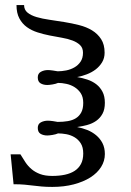

<svg xmlns="http://www.w3.org/2000/svg" viewBox="-20 -736 525 767"><path d="M189 -33.2Q216.8 -33.2 239.5 -38.1Q262.2 -43 278.3 -53.5Q294.4 -64 303.5 -81.1Q312.5 -98.1 312.5 -123Q312.5 -147.9 302.5 -163.6Q292.5 -179.2 277.3 -188Q262.2 -196.8 244.6 -200Q227.1 -203.1 211.9 -203.1Q203.1 -199.2 189.9 -197Q176.8 -194.8 168.9 -194.8Q153.3 -194.8 142.1 -201.4Q130.9 -208 130.9 -225.1Q130.9 -240.7 143.3 -247.3Q155.8 -253.9 171.4 -253.9Q179.2 -253.9 191.4 -252.2Q203.6 -250.5 210.4 -249Q232.4 -249 251.2 -252.2Q270 -255.4 283.4 -263.9Q296.9 -272.5 304.7 -287.1Q312.5 -301.8 312.5 -325.2Q312.5 -348.6 302.5 -363.8Q292.5 -378.9 277.3 -388.2Q262.2 -397.5 244.6 -401.1Q227.1 -404.8 211.9 -404.8Q203.1 -400.9 189.9 -398.7Q176.8 -396.5 168.9 -396.5Q153.3 -396.5 142.1 -403.1Q130.9 -409.7 130.9 -426.8Q130.9 -442.4 143.3 -449.2Q155.8 -456.1 171.4 -456.1Q179.2 -456.1 191.4 -454.3Q203.6 -452.6 210.4 -451.2Q226.6 -451.2 244.1 -454.6Q261.7 -458 276.9 -466.6Q292 -475.1 301.8 -489.5Q311.5 -503.9 311.5 -525.4Q311.5 -544.4 300 -555.7Q288.6 -566.9 270 -574Q251.5 -581.1 227.5 -585.2Q203.6 -589.4 178.7 -594.2Q153.8 -599.1 129.9 -606.7Q106 -614.3 87.4 -627.7Q68.8 -641.1 57.4 -662.4Q45.9 -683.6 45.9 -715.8H76.2Q76.2 -696.8 90.1 -685.5Q104 -674.3 126.5 -667.7Q148.9 -661.1 178 -657Q207 -652.8 237.1 -647.9Q267.1 -643.1 296.1 -635.7Q325.2 -628.4 347.7 -614.7Q370.1 -601.1 384 -579.6Q397.9 -558.1 397.9 -525.4Q397.9 -503.9 387.9 -487.3Q377.9 -470.7 362.3 -458.7Q346.7 -446.8 326.9 -439.2Q307.1 -431.6 288.1 -428.2Q308.6 -424.8 328.6 -418.2Q348.6 -411.6 364.3 -399.7Q379.9 -387.7 389.4 -369.6Q398.9 -351.6 398.9 -325.2Q398.9 -298.8 389.4 -281.5Q379.9 -264.2 364.3 -253.2Q348.6 -242.2 328.6 -236.8Q308.6 -231.4 288.1 -228.5Q308.6 -224.6 328.4 -216.8Q348.1 -209 364 -195.8Q379.9 -182.6 389.4 -164.1Q398.9 -145.5 398.9 -120.6Q398.9 -92.8 383.8 -68.8Q368.7 -44.9 341.1 -27.3Q313.5 -9.8 274.7 0.5Q235.8 10.7 189 10.7Q163.6 10.7 146 9Q128.4 7.3 112.3 5.4Q96.2 3.4 78.4 1.7Q60.5 0 34.2 0L22.5 -119.6H61.5Q71.3 -103.5 81.5 -87.9Q91.8 -72.3 106 -60.3Q120.1 -48.3 139.9 -40.8Q159.7 -33.2 189 -33.2Z"/></svg>

Font: Arian AMU Serif
Style: Regular
Weight: 400
Designer: Ruben Hakobyan (Tarumian)
Foundry: Ruben Hakobyan (Tarumian)
Version: Version 1.002